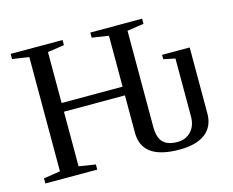

<svg xmlns="http://www.w3.org/2000/svg" viewBox="-94 -791 1139 937"><g transform="rotate(-15 475.0 -322.5)"><path d="M515.1 -314.9H207V-39.1L291 -25.9V0H28.8V-25.9L112.8 -39.1V-616.2L28.8 -628.9V-654.8H291V-628.9L207 -616.2V-358.9H515.1V-616.2L431.2 -628.9V-654.8H692.9V-628.9L608.9 -616.2V-131.3Q608.9 -76.2 632.3 -52.5Q655.8 -28.8 704.6 -28.8Q747.6 -28.8 773.7 -57.4Q799.8 -85.9 799.8 -131.3V-424.8L741.2 -437V-459H880.9V-125.5Q880.9 -60.1 835.7 -25.1Q790.5 9.8 704.6 9.8Q515.1 9.8 515.1 -125.5Z"/></g></svg>

Font: Tinos
Style: Regular
Weight: 400
Designer: Steve Matteson
Foundry: Monotype Imaging Inc.
Version: Version 1.23